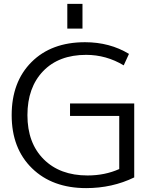

<svg xmlns="http://www.w3.org/2000/svg" viewBox="-20 -957 785 987"><path d="M326 -810V-937H404V-810ZM423 -675Q282 -675 201.5 -591Q121 -507 121 -365Q121 -222 204.5 -138.5Q288 -55 430 -55Q519 -55 593 -88V-361H340V-425H670V-45Q557 10 423 10Q249 10 144.5 -92Q40 -194 40 -365Q40 -536 142 -638Q244 -740 417 -740Q544 -740 643 -680L616 -621Q526 -675 423 -675Z"/></svg>

Font: Mplus 1p
Style: Regular
Weight: 400
Version: Version 1.061